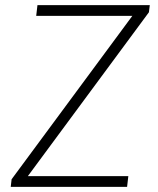

<svg xmlns="http://www.w3.org/2000/svg" viewBox="-20 -731 617 751"><path d="M22 0 25.4 -29.8 497.6 -668.9H121.6L126.5 -710.9H565.9L562.5 -683.1L88.9 -42H481.9L477.1 0Z"/></svg>

Font: Muli
Style: ExtraLightItalic
Weight: 200
Italic angle: -7°
Designer: Vernon Adams
Foundry: newtypography
Version: Version 2.0; ttfautohint (v1.00rc1.2-2d82) -l 8 -r 50 -G 200